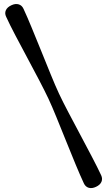

<svg xmlns="http://www.w3.org/2000/svg" viewBox="-20 -789 542 965"><path d="M223 -294Q241 -255.5 264 -199Q287 -142.5 312 -80.5Q337 -18.5 360.2 37.8Q383.5 94 401.5 132.5Q409.5 150 426 154.8Q442.5 159.5 462.5 150Q483 140.5 489.8 125Q496.5 109.5 488.5 92Q470.5 53.5 442.2 -0.5Q414 -54.5 382.5 -113.5Q351 -172.5 322.8 -226.2Q294.5 -280 276.5 -318.5Q258.5 -357 235.5 -413.5Q212.5 -470 187.5 -531.8Q162.5 -593.5 139.2 -650Q116 -706.5 98 -745Q90 -762.5 73.5 -767.2Q57 -772 37 -762.5Q16.5 -753 9.5 -737.5Q2.5 -722 11 -704.5Q28.5 -666 57 -611.8Q85.5 -557.5 117 -498.8Q148.5 -440 176.8 -386Q205 -332 223 -294Z"/></svg>

Font: Fraunces 9pt S000 SemiBold
Style: Regular
Weight: 600
Version: Version 1.000; ttfautohint (v1.8.3)